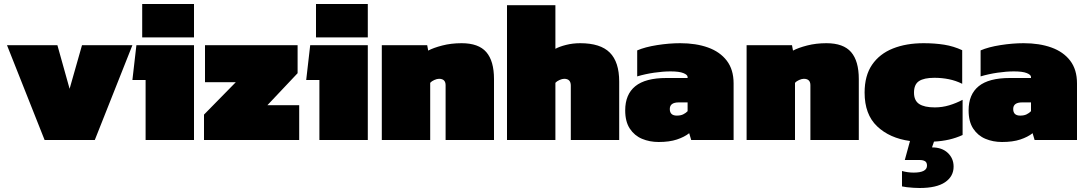

<svg xmlns="http://www.w3.org/2000/svg" viewBox="-20 -700 5435 960"><path d="M203 0 15 -474H267L328 -256L390 -474H642L454 0Z M691 -513V-680H950V-513ZM708 0V-300H642L662 -474H950V0Z M1000 0V-127L1159 -289H1005V-474H1468V-334L1317 -174H1476V0Z M1560 -513V-680H1819V-513ZM1577 0V-300H1511L1531 -474H1819V0Z M1889 0V-474H2116L2121 -447Q2147 -461 2191.5 -472.5Q2236 -484 2288 -484Q2373 -484 2411.5 -439.5Q2450 -395 2450 -305V0H2208V-274Q2208 -306 2175 -306Q2165 -306 2151.5 -300Q2138 -294 2131 -286V0Z M2515 0V-674H2757V-456Q2777 -467 2810.5 -475.5Q2844 -484 2881 -484Q2982 -484 3029 -437Q3076 -390 3076 -292V0H2834V-272Q2834 -306 2801 -306Q2791 -306 2777.5 -300Q2764 -294 2757 -286V0Z M3273 10Q3228 10 3190 -6Q3152 -22 3129 -57Q3106 -92 3106 -148Q3106 -228 3156.5 -269Q3207 -310 3312 -310H3418V-315Q3418 -326 3397 -334.5Q3376 -343 3333 -343Q3295 -343 3250.5 -336.5Q3206 -330 3166 -318V-448Q3205 -465 3265.5 -474.5Q3326 -484 3381 -484Q3460 -484 3520 -462.5Q3580 -441 3614 -396.5Q3648 -352 3648 -283V0H3436L3426 -34Q3402 -15 3364.5 -2.5Q3327 10 3273 10ZM3364 -122Q3383 -122 3395.5 -128Q3408 -134 3418 -144V-188H3374Q3329 -188 3329 -155Q3329 -122 3364 -122Z M3713 0V-474H3940L3945 -447Q3971 -461 4015.5 -472.5Q4060 -484 4112 -484Q4197 -484 4235.5 -439.5Q4274 -395 4274 -305V0H4032V-274Q4032 -306 3999 -306Q3989 -306 3975.5 -300Q3962 -294 3955 -286V0Z M4578 240Q4566 240 4548 239Q4530 238 4514 236Q4498 234 4490 232V155Q4519 163 4548 163Q4615 163 4615 128Q4615 112 4605 106Q4595 100 4578 100H4504L4530 5Q4428 -9 4365.5 -68.5Q4303 -128 4303 -237Q4303 -322 4340.5 -376.5Q4378 -431 4444.5 -457.5Q4511 -484 4598 -484Q4654 -484 4701 -476.5Q4748 -469 4791 -449V-281Q4759 -297 4724 -304Q4689 -311 4652 -311Q4600 -311 4575 -294.5Q4550 -278 4550 -237Q4550 -197 4576 -180Q4602 -163 4654 -163Q4691 -163 4726 -173.5Q4761 -184 4793 -201V-25Q4760 -10 4725 -2Q4690 6 4650 8L4640 37Q4690 37 4719 64.5Q4748 92 4748 133Q4748 182 4705.5 211Q4663 240 4578 240Z M4990 10Q4945 10 4907 -6Q4869 -22 4846 -57Q4823 -92 4823 -148Q4823 -228 4873.5 -269Q4924 -310 5029 -310H5135V-315Q5135 -326 5114 -334.5Q5093 -343 5050 -343Q5012 -343 4967.5 -336.5Q4923 -330 4883 -318V-448Q4922 -465 4982.5 -474.5Q5043 -484 5098 -484Q5177 -484 5237 -462.5Q5297 -441 5331 -396.5Q5365 -352 5365 -283V0H5153L5143 -34Q5119 -15 5081.5 -2.5Q5044 10 4990 10ZM5081 -122Q5100 -122 5112.5 -128Q5125 -134 5135 -144V-188H5091Q5046 -188 5046 -155Q5046 -122 5081 -122Z"/></svg>

Font: Kanit Black
Style: Regular
Weight: 900
Designer: Katatrad Team
Foundry: CadsonDemak
Version: Version 2.000; ttfautohint (v1.8.3)